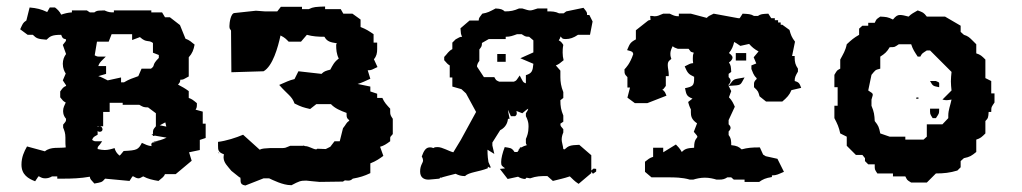

<svg xmlns="http://www.w3.org/2000/svg" viewBox="-20 -561 3140 590"><path d="M71 -538 61 -498C50 -491 50 -488 42 -471L65 -454H81C92 -443 96 -441 123 -439C134 -450 141 -454 168 -454C172 -445 171 -443 183 -440C183 -433 181 -434 173 -423L183 -395C177 -387 173 -377 173 -365C173 -351 178 -341 182 -335L173 -314L183 -299V-297C174 -293 173 -291 165 -280V-262C173 -252 174 -250 182 -246C178 -237 174 -230 174 -221C174 -219 173 -207 183 -196C183 -187 182 -188 174 -178V-169C178 -159 181 -152 181 -138V-128C181 -122 181 -115 182 -108C161 -105 136 -111 118 -96L63 -111C54 -95 46 -78 46 -55C46 -24 67 -12 88 -4L98 -19H100C107 -15 111 -13 119 -13C127 -13 133 -15 140 -19H156V-12H174C201 -12 228 -13 256 -18C257 -9 260 -9 270 3C291 -1 293 0 303 -12L378 -5L387 -19H390C398 -14 402 -13 406 -13C409 -13 413 -15 420 -19C435 -11 449 -8 467 -5C479 -15 484 -18 487 -26H520L569 -67L561 -93L594 -100V-131L612 -137V-181H603V-218L581 -224C585 -230 585 -233 585 -242V-244C573 -254 569 -257 560 -260V-281C548 -290 540 -294 527 -301C531 -306 534 -308 534 -316C544 -316 543 -317 560 -326V-385C571 -397 575 -408 578 -424C568 -432 562 -438 550 -442L533 -484L502 -508H487L478 -523H445V-529H330V-523C319 -523 314 -523 301 -529C285 -528 279 -530 270 -523H256L247 -529H201V-523C188 -522 180 -520 168 -516C164 -525 156 -533 149 -538H133L125 -524C106 -533 93 -536 71 -538ZM450 -150V-143L488 -150C488 -150 446 -150 446 -147C446 -145 471 -142 492 -138C477 -131 469 -129 453 -126L452 -125C450 -124 485 -129 449 -123C447 -123 443 -119 446 -112C434 -113 427 -117 416 -122C405 -101 401 -99 360 -97C349 -84 350 -84 347 -83C338 -91 335 -96 332 -106C323 -103 312 -100 302 -100C295 -100 290 -101 280 -103C280 -110 280 -109 287 -117L294 -127H281C269 -127 272 -126 263 -131C267 -141 268 -140 280 -147V-159C281 -157 283 -156 286 -156C294 -156 295 -162 295 -163C295 -168 292 -173 286 -173C285 -173 283 -173 280 -171V-173H297V-217H317V-245H357V-239H408C419 -233 420 -231 435 -231L459 -213V-173C450 -162 450 -163 450 -150ZM450 -429V-399L468 -392V-383C444 -359 459 -361 444 -350H415L405 -327C388 -321 376 -317 361 -308H352V-323L311 -314C300 -319 293 -324 282 -327L306 -334V-358H282C285 -367 288 -370 296 -378L305 -387H291C278 -387 279 -387 271 -391L278 -433H314L323 -456H386V-438L410 -447C431 -428 435 -440 450 -429ZM488 -185 491 -172 471 -176Z M1045 -208C1045 -200 1047 -196 1053 -192V-190C1043 -183 1044 -179 1034 -167L1024 -127H1008L995 -110L981 -103L955 -104L952 -102H951C941 -103 929 -112 918 -112C915 -112 914 -115 911 -113H872C854 -106 859 -106 841 -106H810C793 -105 786 -105 778 -101L727 -147C706 -138 675 -128 650 -125V-113C650 -101 650 -93 668 -87C668 -84 667 -81 667 -78C667 -61 679 -51 691 -36L716 -16H718C722 -8 713 6 734 9L790 -13H807C818 -8 849 8 874 8H876C899 -4 903 -6 921 -6C924 -6 956 -2 962 -2L1034 -3C1042 -9 1039 -6 1050 -6C1056 -6 1060 -8 1064 -12C1086 -16 1099 -20 1118 -29V-59C1136 -66 1147 -74 1158 -82L1148 -110C1159 -113 1167 -118 1179 -127V-135C1179 -141 1179 -140 1187 -149V-196C1180 -206 1179 -209 1179 -218V-227C1168 -239 1161 -246 1155 -260H1139V-273L1118 -280V-295L1079 -303C1093 -307 1100 -311 1118 -319L1110 -345C1122 -345 1123 -347 1140 -355L1129 -379C1137 -388 1139 -398 1139 -410V-430H1128V-456C1113 -466 1106 -471 1088 -478V-501L1063 -519H1035L1027 -533H979V-541C951 -540 943 -540 929 -533H908V-540H843L832 -526H794C794 -526 770 -528 767 -528H766L701 -521C689 -521 685 -491 685 -481C685 -468 690 -472 690 -465V-462L691 -339L790 -342C818 -358 834 -415 842 -452C856 -445 859 -441 867 -433H905L923 -454C941 -449 958 -448 977 -448C985 -433 996 -431 1015 -428C1015 -427 1013 -425 1013 -423C1013 -409 1014 -395 1021 -381C1007 -371 1002 -360 995 -347C980 -343 976 -342 968 -334L897 -342L885 -318C868 -314 859 -309 838 -300C864 -270 877 -266 885 -243C907 -232 912 -231 933 -226L952 -241H997C1009 -228 1026 -221 1045 -214ZM951 -97ZM654 -90 650 -91C650 -91 651 -92 652 -92C653 -92 653 -92 654 -90Z M1446 -356 1467 -324H1499C1505 -314 1503 -315 1514 -310H1559C1568 -314 1565 -312 1577 -329C1587 -311 1586 -308 1596 -305V-330C1615 -336 1617 -343 1619 -365L1579 -382L1619 -400V-437L1606 -448C1593 -448 1593 -450 1583 -456H1569C1555 -451 1548 -448 1534 -448V-441H1482L1461 -429C1461 -418 1459 -417 1453 -409V-374C1444 -362 1446 -356 1446 -356ZM1534 -371H1508V-395H1534ZM1520 -63C1520 -74 1524 -91 1531 -109C1547 -106 1552 -108 1561 -94H1570L1575 -101H1572L1576 -103L1578 -108H1582C1587 -111 1592 -113 1599 -115C1595 -120 1596 -123 1596 -132V-134C1600 -143 1604 -154 1604 -169C1604 -172 1606 -185 1596 -204V-213C1601 -220 1603 -224 1603 -227C1599 -225 1597 -223 1585 -213C1574 -217 1570 -219 1567 -220C1567 -218 1568 -215 1568 -214C1568 -211 1568 -207 1563 -204H1550L1541 -223V-221L1546 -196H1541C1539 -176 1527 -166 1517 -161L1493 -123V-114L1499 -88L1478 -101C1478 -82 1480 -67 1481 -63L1488 -47C1485 -42 1479 -51 1479 -48V-44C1452 -33 1421 -32 1409 -20H1407C1398 -20 1390 -22 1380 -27C1370 -24 1338 -17 1334 -14L1335 -17L1330 -12C1326 -12 1303 -9 1297 -9C1282 -9 1271 -16 1271 -34C1271 -54 1280 -60 1280 -68C1280 -71 1279 -75 1276 -80C1282 -97 1288 -107 1299 -108H1305L1312 -106C1315 -109 1321 -109 1325 -109C1339 -109 1360 -96 1373 -93L1396 -131L1443 -217L1412 -274L1398 -287L1370 -295V-323H1362V-360C1355 -364 1354 -366 1345 -376V-386C1355 -396 1358 -404 1370 -410V-430L1380 -440C1391 -446 1393 -448 1400 -448C1396 -456 1396 -459 1395 -474L1423 -498H1451C1451 -507 1455 -509 1462 -519C1479 -522 1484 -525 1503 -535C1520 -534 1524 -532 1531 -526C1549 -526 1559 -528 1575 -535H1585C1597 -531 1604 -529 1609 -529C1614 -529 1620 -531 1632 -535H1662V-526C1676 -526 1686 -526 1698 -520H1712L1720 -526L1773 -537C1784 -523 1784 -524 1784 -515H1791L1801 -495L1793 -454H1756C1743 -445 1731 -441 1719 -441C1705 -441 1708 -445 1702 -449C1702 -445 1700 -441 1697 -437C1703 -434 1706 -431 1711 -423C1709 -413 1709 -406 1709 -399C1709 -391 1710 -383 1712 -376C1702 -368 1697 -363 1688 -360L1702 -344V-324C1702 -310 1704 -295 1711 -278V-260L1702 -253C1702 -234 1704 -223 1711 -206V-187L1702 -181C1702 -172 1704 -173 1711 -164V-154C1708 -147 1706 -140 1706 -132C1706 -124 1710 -114 1711 -103C1712 -103 1713 -102 1715 -102C1727 -113 1732 -115 1760 -116L1797 -84V-37L1804 -43L1812 -42V-34L1802 -27L1797 -34V-29L1758 4C1744 -5 1740 -11 1731 -19C1710 -12 1702 -11 1679 -5L1662 -20C1641 -20 1629 -20 1609 -13L1598 -15L1594 -11C1587 -11 1578 -14 1572 -18L1540 -11L1516 -42C1528 -43 1529 -43 1532 -44C1522 -51 1520 -52 1520 -63Z M2103 -216C2103 -206 2104 -194 2122 -182L2112 -156C2120 -147 2123 -143 2123 -141C2123 -136 2113 -135 2113 -109V-107C2091 -106 2084 -103 2075 -94C2070 -104 2061 -113 2057 -117L2018 -93V-107H1987V-79C1976 -76 1971 -71 1962 -64V-33L1982 -16H2037C2050 -16 2077 -16 2100 -9H2110C2120 -12 2132 -15 2146 -15C2160 -15 2172 -12 2182 -9H2189C2202 -9 2207 -11 2215 -16H2227L2235 -9H2268V-2H2313C2324 -10 2333 -14 2352 -17V-22C2367 -22 2372 -26 2389 -33L2369 -73L2333 -81L2325 -86L2315 -108H2311C2292 -108 2277 -107 2259 -102C2250 -110 2245 -113 2227 -115C2227 -126 2227 -136 2219 -146V-157C2223 -161 2225 -165 2225 -168C2225 -172 2223 -175 2219 -179V-192L2238 -233C2234 -242 2230 -252 2220 -262L2227 -281L2219 -297C2261 -300 2253 -297 2268 -323C2230 -316 2238 -321 2219 -297V-301C2223 -305 2225 -310 2225 -313C2225 -317 2223 -320 2219 -324V-334L2227 -340C2226 -357 2226 -360 2220 -369C2229 -375 2231 -381 2231 -384C2231 -390 2224 -395 2220 -398C2229 -409 2233 -419 2236 -432C2240 -430 2242 -429 2255 -420L2282 -426C2291 -416 2298 -410 2311 -403L2296 -385L2304 -366L2289 -360V-349C2293 -340 2295 -330 2305 -321V-318C2299 -313 2297 -308 2297 -304V-293C2311 -280 2310 -279 2314 -265L2334 -249H2384C2398 -261 2406 -269 2412 -284L2442 -291C2437 -303 2437 -308 2422 -312C2422 -323 2424 -327 2432 -341V-350C2424 -362 2422 -370 2422 -384V-389H2414L2423 -433C2413 -446 2410 -454 2406 -469L2384 -485H2379V-492H2371V-499H2361V-505H2350L2341 -519C2322 -518 2318 -518 2309 -512H2297C2287 -518 2280 -518 2262 -519L2253 -505H2249L2173 -519C2160 -513 2156 -511 2152 -506L2103 -519H2066V-511C2053 -511 2049 -514 2038 -519H2018C2004 -513 2000 -511 1991 -511C1988 -511 1987 -512 1984 -512H1978C1979 -502 1979 -501 1979 -500C1978 -500 1975 -499 1972 -498L1934 -468V-440C1915 -430 1915 -425 1907 -407C1926 -402 1923 -402 1926 -395C1916 -365 1903 -352 1899 -348V-346C1899 -332 1900 -333 1908 -324V-292H1916L1908 -261L1931 -244H1969L2028 -267C2025 -274 2023 -282 2015 -285C2019 -287 2021 -290 2026 -297V-327H2035V-332C2035 -343 2032 -352 2032 -360C2032 -368 2032 -372 2043 -380C2042 -385 2040 -386 2040 -396C2040 -404 2043 -411 2047 -419C2052 -415 2054 -414 2063 -411H2096L2103 -402C2104 -401 2107 -401 2112 -399C2109 -393 2109 -387 2109 -382C2109 -377 2109 -373 2110 -367C2099 -366 2099 -364 2084 -357C2093 -336 2096 -333 2113 -325V-320C2113 -298 2109 -295 2085 -290C2089 -270 2090 -265 2108 -258L2095 -248V-246C2095 -244 2100 -230 2103 -225ZM2241 -375H2273V-398H2241ZM2101 -409Z M2838 -312C2847 -296 2847 -297 2866 -293C2866 -311 2868 -306 2856 -312ZM2796 -261C2792 -257 2801 -257 2802 -258C2806 -262 2797 -262 2796 -261ZM2838 -227C2838 -210 2837 -212 2846 -198H2856C2865 -212 2866 -210 2866 -227ZM2696 -170 2704 -160ZM2742 -425H2780C2785 -409 2791 -401 2800 -387H2808C2814 -398 2813 -396 2828 -406H2838L2904 -340C2903 -330 2902 -320 2902 -311C2902 -302 2903 -292 2904 -283L2876 -255C2888 -252 2891 -253 2904 -255C2900 -236 2894 -223 2894 -206V-198L2876 -179H2828V-141L2818 -132H2762V-141H2714L2685 -151C2681 -170 2680 -174 2668 -189C2667 -208 2666 -217 2658 -236V-255C2660 -263 2662 -267 2662 -270C2662 -275 2658 -276 2648 -283L2658 -331C2670 -345 2668 -346 2685 -350V-387C2699 -396 2705 -401 2714 -416C2731 -416 2728 -416 2742 -425ZM2800 -529C2788 -522 2781 -519 2772 -510C2761 -513 2752 -515 2746 -515C2738 -515 2733 -512 2724 -501C2708 -509 2703 -509 2685 -510C2670 -500 2674 -502 2668 -491H2648V-482H2630L2620 -473V-454C2604 -445 2596 -438 2582 -425C2578 -405 2571 -395 2562 -378V-350C2551 -344 2553 -346 2544 -331V-293H2554V-236H2544V-198C2553 -181 2558 -170 2562 -151L2582 -141V-113L2610 -85H2630L2638 -75V-66L2648 -56H2668C2668 -39 2667 -42 2676 -28H2724V-19H2762C2768 -8 2765 -9 2780 0H2828L2856 -28C2880 -28 2899 -30 2922 -37L2932 -47V-66L2942 -75C2961 -79 2965 -82 2980 -94V-132C2993 -136 2997 -140 3008 -151V-189C3017 -198 3017 -201 3018 -217H3026C3026 -234 3027 -232 3036 -246V-274H3026V-312L3008 -321V-378C2997 -389 2993 -393 2980 -397V-425L2970 -435C2959 -446 2955 -450 2942 -454L2932 -463V-482L2884 -510H2828C2818 -523 2816 -523 2800 -529Z"/></svg>

Font: GNUTypewriter
Style: Standard
Weight: 400
Version: Version 001.000